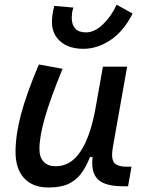

<svg xmlns="http://www.w3.org/2000/svg" viewBox="-20 -809 626 839"><path d="M191.4 10.3Q123 10.3 85.4 -30.5Q47.9 -71.3 47.9 -145Q47.9 -219.7 72 -310.3Q96.2 -400.9 149.9 -527.3L253.4 -508.3Q200.2 -378.9 176.3 -295.7Q152.3 -212.4 152.3 -157.2Q152.3 -121.6 170.9 -102.1Q189.5 -82.5 223.1 -82.5Q288.1 -82.5 330.6 -145.3Q373 -208 395.5 -325.7L386.7 -122.6H354.5L382.3 -146Q365.2 -98.1 343.3 -63Q321.3 -27.8 285.9 -8.8Q250.5 10.3 191.4 10.3ZM516.6 4.9Q463.9 4.9 432.6 -9Q401.4 -22.9 390.1 -52.7Q378.9 -82.5 385.3 -129.9L379.4 -234.9L429.7 -517.6H535.6L473.1 -165.5Q464.8 -118.7 477.8 -99.6Q490.7 -80.6 533.7 -80.6H554.7L539.6 4.9ZM344.7 -595.7Q280.8 -595.7 243.9 -627.9Q207 -660.2 207 -711.9Q207 -729 209.5 -746.3Q211.9 -763.7 217.3 -783.2L300.8 -775.9Q296.4 -763.2 294.9 -752Q293.5 -740.7 293.5 -731.4Q293.5 -701.2 308.6 -684.3Q323.7 -667.5 356 -667.5Q393.6 -667.5 430.4 -703.1Q467.3 -738.8 489.7 -788.6L559.6 -749.5Q519 -670.9 461.9 -633.3Q404.8 -595.7 344.7 -595.7Z"/></svg>

Font: Cascadia Code
Style: Italic
Weight: 400
Italic angle: -10°
Designer: Aaron Bell
Foundry: Saja Typeworks
Version: Version 2407.024